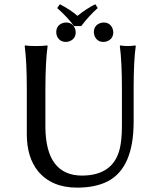

<svg xmlns="http://www.w3.org/2000/svg" viewBox="-20 -858 732 888"><path d="M240.2 -709Q240.2 -739.3 267.6 -750.5Q275.9 -753.9 285.2 -753.9Q315.4 -753.9 326.7 -726.1Q330.1 -717.3 330.1 -709Q330.1 -678.7 302.2 -667.5Q293.9 -664.1 285.2 -664.1Q254.9 -664.1 243.2 -691.9Q240.2 -700.7 240.2 -709ZM414.1 -709Q414.1 -739.3 441.9 -750.5Q450.2 -753.9 459 -753.9Q489.3 -753.9 500.5 -726.1Q503.9 -717.3 503.9 -709Q503.9 -678.7 476.1 -667.5Q467.8 -664.1 459 -664.1Q428.7 -664.1 417.5 -691.9Q414.1 -700.7 414.1 -709ZM543.9 -444.8Q543.9 -573.7 534.2 -645L536.1 -647.9Q554.7 -645 570.8 -645Q588.4 -645 606 -647.9L607.9 -645Q598.1 -578.1 598.1 -444.8V-294.9Q598.1 -82.5 479.5 -20Q421.9 9.8 336.9 9.8Q218.8 9.8 155.8 -66.4Q104.5 -129.9 104 -235.8V-444.8Q104 -573.7 94.2 -645L96.2 -647.9Q114.3 -645 147 -645Q179.7 -645 198.2 -647.9L200.2 -645Q190.4 -578.1 189.9 -444.8V-269Q192.4 -47.4 357.9 -45.9Q504.4 -45.9 534.2 -171.4Q543.9 -212.4 543.9 -276.9ZM322.3 -737.3Q293.9 -776.9 244.6 -820.8L256.8 -838.4Q303.7 -814.5 338.4 -784.7Q382.3 -819.8 420.9 -838.4L432.1 -820.8Q393.6 -787.1 355.5 -737.3Z"/></svg>

Font: Linux Biolinum Capitals O
Style: Small Caps
Weight: 400
Designer: Philipp H. Poll
Foundry: Philipp H. Poll
Version: Version 1.0.4